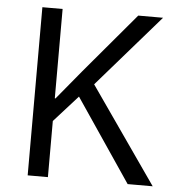

<svg xmlns="http://www.w3.org/2000/svg" viewBox="-51 -746 736 794"><g transform="rotate(5 317.0 -349.0)"><path d="M93 0V-698H177V-327H180L280 -448L491 -698H594L334 -399L612 0H508L276 -343L177 -233V0Z"/></g></svg>

Font: Anuphan
Style: Regular
Weight: 400
Designer: Mike Abbink, Paul van der Laan, Pieter van Rosmalen, Mint Tantisuwanna
Foundry: Bold Monday; Cadson Demak
Version: Version 3.002;hotconv 1.0.109;makeotfexe 2.5.65596